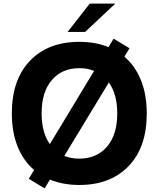

<svg xmlns="http://www.w3.org/2000/svg" viewBox="-20 -1010 876 1061"><path d="M617.2 -990.2 450.2 -833.5H353.5L476.1 -990.2ZM667.5 -696.8Q727.1 -646 759 -566.4Q791 -486.8 791 -383.3Q791 -196.3 690.7 -92Q590.3 12.2 418 12.2Q328.6 12.2 255.9 -17.6L226.6 31.2L139.2 -22L168.5 -70.8Q108.9 -121.6 77.1 -200.9Q45.4 -280.3 45.4 -383.3Q45.4 -569.8 145.8 -674.3Q246.1 -778.8 418 -778.8Q508.8 -778.8 579.6 -749.5L607.9 -796.4L695.8 -743.2ZM210 -383.3Q210 -277.8 255.4 -213.4L500 -618.2Q463.9 -633.3 418 -633.3Q322.8 -633.3 266.4 -567.6Q210 -502 210 -383.3ZM418 -133.3Q513.7 -133.3 570.8 -199Q627.9 -264.6 627.9 -383.3Q627.9 -489.7 581.5 -554.2L335.4 -148.4Q374 -133.3 418 -133.3Z"/></svg>

Font: Acari Sans Neue Black
Style: Regular
Weight: 900
Designer: Alfredo Marco Pradil
Foundry: Alfredo Marco Pradil
Version: Version 1.045;June 16, 2019;FontCreator 11.5.0.2425 64-bit; 